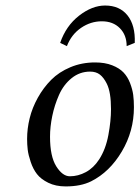

<svg xmlns="http://www.w3.org/2000/svg" viewBox="-20 -665 508 695"><path d="M161.1 -169.9Q161.1 -98.6 183.8 -62.7Q206.5 -26.9 232.9 -26.9Q262.7 -26.9 290.8 -42Q318.8 -57.1 338.9 -87.9Q362.8 -125 372.3 -176.3Q381.8 -227.5 381.8 -270Q381.8 -331.5 366.7 -361.8Q355.5 -384.3 341.6 -395Q327.6 -405.8 306.2 -405.8Q268.6 -405.8 239.3 -382.1Q210 -358.4 193.6 -321.3Q177.2 -284.2 169.2 -245.1Q161.1 -206.1 161.1 -169.9ZM78.1 -162.1Q78.1 -199.2 87.4 -237.1Q96.7 -274.9 116.9 -311.3Q137.2 -347.7 165.3 -376Q193.4 -404.3 234.6 -421.6Q275.9 -439 324.2 -439Q359.9 -439 386 -428.7Q412.1 -418.5 427 -402.8Q441.9 -387.2 450.7 -364.5Q459.5 -341.8 462.2 -321.5Q464.8 -301.3 464.8 -276.9Q464.8 -190.4 420.9 -116.5Q377 -42.5 310.1 -8.8Q272.9 9.8 217.8 9.8Q181.6 9.8 154.8 -3.4Q127.9 -16.6 113.8 -34.9Q99.6 -53.2 91.1 -78.9Q82.5 -104.5 80.3 -123.3Q78.1 -142.1 78.1 -162.1ZM438.5 -498Q438.5 -538.1 413.8 -563Q389.2 -587.9 348.6 -587.9Q308.1 -587.9 273.2 -564Q238.3 -540 222.2 -498L197.8 -509.8Q218.8 -571.3 266.1 -608.2Q313.5 -645 360.4 -645Q413.1 -645 441.7 -609.1Q470.2 -573.2 467.8 -509.8Z"/></svg>

Font: Linux Libertine G
Style: Italic
Weight: 400
Italic angle: -12°
Designer: Philipp H. Poll
Foundry: Philipp H. Poll
Version: Version 5.1.3